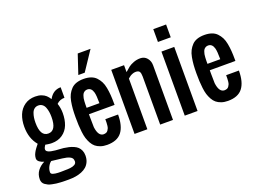

<svg xmlns="http://www.w3.org/2000/svg" viewBox="-144 -1222 2376 1760"><g transform="rotate(-20 1044.5 -342.0)"><path d="M40 -406.2Q40 -471.2 60.5 -522Q81.1 -572.8 124.3 -603.3Q167.5 -633.8 227.5 -633.8Q262.2 -633.8 288.1 -624Q314 -614.3 330.3 -599.4Q346.7 -584.5 362.3 -560.1Q401.9 -633.8 477.5 -633.8V-531.2Q430.7 -531.2 399.4 -500Q415 -454.1 415 -406.2Q415 -340.8 395.3 -290.5Q375.5 -240.2 332.3 -210Q289.1 -179.7 227.5 -179.7Q209.5 -179.7 188 -183.1L164.6 -187Q163.6 -184.6 159.7 -178.5Q155.8 -172.4 153.6 -168.5Q151.4 -164.6 149.4 -158.4Q147.5 -152.3 147.5 -147Q147.5 -134.3 159.7 -125.5Q171.9 -116.7 193.4 -112.5Q214.8 -108.4 234.6 -106.4Q254.4 -104.5 278.8 -103.3Q303.2 -102.1 312.5 -100.6Q340.3 -96.7 362.1 -91.6Q383.8 -86.4 406.5 -76.7Q429.2 -66.9 443.8 -53.2Q458.5 -39.6 468 -18.1Q477.5 3.4 477.5 31.2Q477.5 65.4 465.6 92.3Q453.6 119.1 433.6 136.7Q413.6 154.3 385.3 165.8Q356.9 177.2 325.7 182.1Q294.4 187 258.8 187Q235.4 187 220.7 186.8Q206.1 186.5 180.7 185.5Q155.3 184.6 138.2 181.9Q121.1 179.2 99.1 175Q77.1 170.9 62.7 164.1Q48.3 157.2 35.2 147.9Q22 138.7 15.4 125.2Q8.8 111.8 8.8 95.2Q8.8 46.4 34.9 11.7Q61 -22.9 102.5 -43.5Q77.1 -50.3 58.6 -64.2Q40 -78.1 40 -98.1Q40 -106.4 42 -115.7Q43.9 -125 46.4 -132.6Q48.8 -140.1 54.2 -149.9Q59.6 -159.7 62.7 -165.3Q65.9 -170.9 73.2 -180.9Q80.6 -190.9 83.3 -194.6Q85.9 -198.2 93.8 -207.8Q101.6 -217.3 102.5 -218.8Q40 -293 40 -406.2ZM258.8 94.7Q272 94.7 282.5 94.2Q293 93.8 306.6 92.3Q320.3 90.8 330.3 87.6Q340.3 84.5 349.4 79.6Q358.4 74.7 363.3 66.7Q368.2 58.6 368.2 48.3Q368.2 39.6 366.2 32.2Q359.4 -4.9 268.1 -15.6L165 -27.8Q146 -14.2 132.6 11.7Q119.1 37.6 119.1 65.9Q119.1 73.7 124.5 79.3Q129.9 85 140.4 87.9Q150.9 90.8 161.9 92.8Q172.9 94.7 188 95.2Q203.1 95.7 213.9 95.7Q224.6 95.7 239 95.2Q253.4 94.7 258.8 94.7ZM305.7 -406.2Q305.7 -433.1 302.2 -455.8Q298.8 -478.5 290.5 -500.2Q282.2 -522 266.1 -534.4Q250 -546.9 227.5 -546.9Q204.6 -546.9 188.5 -534.4Q172.4 -522 164.3 -500.2Q156.2 -478.5 152.8 -455.8Q149.4 -433.1 149.4 -406.2Q149.4 -273.4 227.5 -273.4Q305.7 -273.4 305.7 -406.2Z M730.5 -683.6H668L730.5 -871.1H855.5ZM636.7 -281.2Q636.7 -204.1 638.2 -185.5Q649.4 -96.7 699.2 -93.8Q714.4 -93.8 725.6 -98.1Q736.8 -102.5 743.7 -112.8Q750.5 -123 754.4 -132.1Q758.3 -141.1 760 -158.7Q761.7 -176.3 762 -187Q762.2 -197.8 762.2 -218.8H886.7Q886.7 -106.4 842.3 -48.8Q797.9 8.8 698.7 8.8Q663.1 8.8 634.8 -1Q606.4 -10.7 587.2 -26.6Q567.9 -42.5 553.7 -68.1Q539.6 -93.8 531.5 -120.1Q523.4 -146.5 519 -183.3Q514.6 -220.2 513.2 -252.4Q511.7 -284.7 511.7 -327.1Q511.7 -373.5 514.4 -409.2Q517.1 -444.8 523.9 -481.7Q530.8 -518.6 544.2 -544.4Q557.6 -570.3 577.9 -591.6Q598.1 -612.8 628.7 -623.3Q659.2 -633.8 699.2 -633.8Q739.3 -633.8 769.8 -623.3Q800.3 -612.8 820.6 -591.6Q840.8 -570.3 854.2 -544.4Q867.7 -518.6 874.5 -481.7Q881.3 -444.8 884 -409.2Q886.7 -373.5 886.7 -327.1V-312.5H636.7ZM761.7 -375Q761.7 -451.2 753.4 -481.4Q739.7 -531.2 699.2 -531.2Q686 -531.2 676 -525.9Q666 -520.5 659.4 -512.9Q652.8 -505.4 648.2 -491.7Q643.6 -478 641.4 -467.3Q639.2 -456.5 638.2 -438Q637.2 -419.4 637 -409.4Q636.7 -399.4 636.7 -380.4Q636.7 -377 636.7 -375Z M1092.8 -557.6Q1120.6 -583 1138.2 -596.4Q1155.8 -609.9 1186.8 -621.8Q1217.8 -633.8 1252.9 -633.8Q1293 -633.8 1317.9 -604.5Q1342.8 -575.2 1342.8 -532.7V0H1217.8V-468.8Q1217.8 -501.5 1208.5 -516.4Q1199.2 -531.2 1170.9 -531.2Q1154.8 -531.2 1138.9 -524.7Q1123 -518.1 1115.2 -512.5Q1107.4 -506.8 1092.8 -494.6V0H967.8V-625H1092.8Z M1457.5 -625H1582.5V0H1457.5ZM1457.5 -843.8H1582.5V-718.8H1457.5Z M1815.4 -281.2Q1815.4 -204.1 1816.9 -185.5Q1828.1 -96.7 1877.9 -93.8Q1893.1 -93.8 1904.3 -98.1Q1915.5 -102.5 1922.4 -112.8Q1929.2 -123 1933.1 -132.1Q1937 -141.1 1938.7 -158.7Q1940.4 -176.3 1940.7 -187Q1940.9 -197.8 1940.9 -218.8H2065.4Q2065.4 -106.4 2021 -48.8Q1976.6 8.8 1877.4 8.8Q1841.8 8.8 1813.5 -1Q1785.2 -10.7 1765.9 -26.6Q1746.6 -42.5 1732.4 -68.1Q1718.3 -93.8 1710.2 -120.1Q1702.1 -146.5 1697.8 -183.3Q1693.4 -220.2 1691.9 -252.4Q1690.4 -284.7 1690.4 -327.1Q1690.4 -373.5 1693.1 -409.2Q1695.8 -444.8 1702.6 -481.7Q1709.5 -518.6 1722.9 -544.4Q1736.3 -570.3 1756.6 -591.6Q1776.9 -612.8 1807.4 -623.3Q1837.9 -633.8 1877.9 -633.8Q1918 -633.8 1948.5 -623.3Q1979 -612.8 1999.3 -591.6Q2019.5 -570.3 2033 -544.4Q2046.4 -518.6 2053.2 -481.7Q2060.1 -444.8 2062.7 -409.2Q2065.4 -373.5 2065.4 -327.1V-312.5H1815.4ZM1940.4 -375Q1940.4 -451.2 1932.1 -481.4Q1918.5 -531.2 1877.9 -531.2Q1864.7 -531.2 1854.7 -525.9Q1844.7 -520.5 1838.1 -512.9Q1831.5 -505.4 1826.9 -491.7Q1822.3 -478 1820.1 -467.3Q1817.9 -456.5 1816.9 -438Q1815.9 -419.4 1815.7 -409.4Q1815.4 -399.4 1815.4 -380.4Q1815.4 -377 1815.4 -375Z"/></g></svg>

Font: OswaldRegular
Style: Regular
Weight: 400
Designer: vernon adams
Foundry: vernon adams
Version: Version 1.000